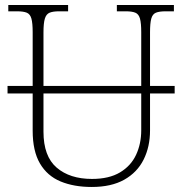

<svg xmlns="http://www.w3.org/2000/svg" viewBox="-20 -734 727 764"><path d="M345 10Q274 10 221 -12Q168 -34 139 -83.5Q110 -133 110 -214V-362H10V-392H110V-606Q110 -642 105 -660Q100 -678 86.5 -683.5Q73 -689 48 -689H13V-714H251V-689H215Q191 -689 177.5 -683.5Q164 -678 158.5 -660Q153 -642 153 -605V-392H542V-606Q542 -642 537 -660Q532 -678 518.5 -683.5Q505 -689 481 -689H445V-714H672V-689H639Q614 -689 600.5 -683.5Q587 -678 582 -660Q577 -642 577 -605V-392H675V-362H577V-215Q577 -150 551.5 -99Q526 -48 474.5 -19Q423 10 345 10ZM153 -210Q153 -112 205.5 -67Q258 -22 346 -22Q414 -22 457.5 -48Q501 -74 521.5 -118Q542 -162 542 -216V-362H153Z"/></svg>

Font: Noto Serif ExtraLight
Style: Regular
Weight: 200
Designer: Monotype Design Team
Foundry: Monotype Imaging Inc.
Version: Version 2.015; ttfautohint (v1.8.4.7-5d5b)